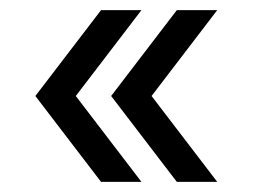

<svg xmlns="http://www.w3.org/2000/svg" viewBox="-20 -490 500 380"><path d="M260 -130H180L50 -300L180 -470H260L130 -300ZM410 -130H330L200 -300L330 -470H410L280 -300Z"/></svg>

Font: Red Rose
Style: Regular
Weight: 400
Designer: Jaikishan Patel
Version: Version 2.000; ttfautohint (v1.8.3)